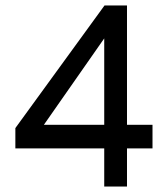

<svg xmlns="http://www.w3.org/2000/svg" viewBox="-20 -680 602 700"><path d="M360 0V-139H36V-213L361 -660H443V-225H536V-139H443V0ZM140 -225H360V-540Z"/></svg>

Font: Lil Grotesk Medium
Style: Regular
Weight: 500
Designer: Bastien Sozeau
Foundry: NBR — Bastien Sozeau
Version: Version 3.003; ttfautohint (v1.8.4.7-5d5b);gftools[0.9.33]